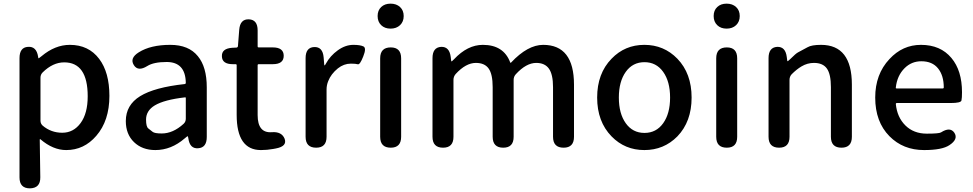

<svg xmlns="http://www.w3.org/2000/svg" viewBox="-20 -810 5337 1053"><path d="M144 223Q87 223 87 163V-491Q87 -550 133 -553Q180 -557 189 -499Q190 -490 191.5 -490Q193 -490 208 -502Q282 -564 363 -564Q466 -564 524 -487Q580 -413 580 -284Q580 -148 508 -65Q441 13 343 13Q271 13 202 -46Q198 -49 198 -44L201 162Q202 222 144 223ZM461 -282Q461 -468 332 -468Q270 -468 214 -413Q202 -401 202 -384V-148Q202 -132 214 -121Q260 -82 321.5 -82Q383 -82 422 -135Q461 -188 461 -282Z M832 13Q760 13 715 -30.5Q670 -74 670 -146Q670 -234 748.5 -282.5Q827 -331 993 -349Q999 -350 999 -356Q997 -470 894 -470Q823 -470 788 -448Q737 -416 714 -453Q690 -491 741 -523Q806 -564 914 -564Q1015 -564 1065 -502Q1114 -443 1114 -331V-59Q1114 0 1067 3Q1021 7 1013 -51L1012 -56Q1011 -63 1009 -63Q1007 -63 993 -51Q919 13 832 13ZM867 -78Q929 -78 987 -131Q999 -142 999 -159V-272Q999 -277 994 -276Q881 -263 829 -232Q781 -203 781 -154Q781 -115 793.5 -105.5Q806 -96 817 -87Q828 -78 867 -78Z M1478 7Q1445 13 1411 13Q1278 13 1278 -180V-453Q1278 -458 1273 -458H1257Q1198 -458 1197 -501Q1195 -544 1254 -548L1277 -549Q1284 -550 1285 -557L1292 -647Q1297 -706 1345 -704Q1393 -702 1393 -643V-555Q1393 -550 1398 -550H1476Q1536 -550 1536 -504Q1536 -458 1476 -458H1398Q1393 -458 1393 -453V-179Q1393 -79 1471 -85Q1525 -89 1541 -49Q1556 -8 1494 4Z M1714 0Q1656 0 1656 -60V-491Q1656 -550 1703 -552Q1750 -554 1755 -495L1758 -457Q1759 -451 1760.5 -451Q1762 -451 1768 -462Q1791 -504 1832.5 -534Q1874 -564 1918 -564Q1955 -564 1973 -555.5Q1991 -547 1972 -500Q1954 -454 1942.5 -457.5Q1931 -461 1904 -461Q1866 -461 1833 -435Q1795 -404 1780 -365Q1771 -343 1771 -319V-60Q1771 0 1714 0Z M2123 0Q2065 0 2065 -60V-490Q2065 -550 2123 -550Q2180 -550 2180 -490V-60Q2180 0 2123 0ZM2122 -653Q2090 -653 2070.5 -672Q2051 -691 2051 -722Q2051 -753 2070.5 -771.5Q2090 -790 2122 -790Q2154 -790 2174 -771.5Q2194 -753 2194 -722Q2194 -691 2174 -672Q2154 -653 2122 -653Z M2410 0Q2352 0 2352 -60V-491Q2352 -550 2399 -553Q2445 -555 2452 -497L2454 -480Q2455 -473 2456.5 -473Q2458 -473 2470 -485Q2544 -564 2628 -564Q2742 -564 2778 -468Q2780 -463 2783 -467Q2874 -564 2959 -564Q3128 -564 3128 -346V-60Q3128 0 3071 0Q3013 0 3013 -60V-332Q3013 -402 2990.5 -433.5Q2968 -465 2921 -465Q2866 -465 2809 -403Q2797 -390 2797 -372V-60Q2797 0 2740 0Q2682 0 2682 -60V-332Q2682 -403 2660 -434Q2638 -465 2590 -465Q2535 -465 2479 -404Q2467 -390 2467 -372V-60Q2467 0 2410 0Z M3334 -62Q3255 -143 3255 -275Q3255 -407 3334 -488Q3407 -564 3514 -564Q3621 -564 3695 -488Q3773 -407 3773 -275Q3773 -143 3695 -62Q3621 13 3514 13Q3407 13 3334 -62ZM3412 -134Q3450 -81 3514.5 -81Q3579 -81 3617 -134Q3655 -187 3655 -275Q3655 -363 3617 -416Q3579 -469 3514.5 -469Q3450 -469 3412 -416Q3374 -363 3374 -275Q3374 -187 3412 -134Z M3966 0Q3908 0 3908 -60V-490Q3908 -550 3966 -550Q4023 -550 4023 -490V-60Q4023 0 3966 0ZM3965 -653Q3933 -653 3913.5 -672Q3894 -691 3894 -722Q3894 -753 3913.5 -771.5Q3933 -790 3965 -790Q3997 -790 4017 -771.5Q4037 -753 4037 -722Q4037 -691 4017 -672Q3997 -653 3965 -653Z M4253 0Q4195 0 4195 -60V-491Q4195 -550 4242 -553Q4288 -555 4295 -497L4297 -481Q4298 -474 4299.5 -474Q4301 -474 4314 -486Q4345 -517 4357 -523Q4383 -537 4409 -551Q4431 -564 4483 -564Q4652 -564 4652 -346V-60Q4652 0 4595 0Q4537 0 4537 -60V-332Q4537 -403 4515 -434Q4493 -465 4444 -465Q4408 -465 4376 -446Q4349 -430 4322 -403Q4310 -390 4310 -372V-60Q4310 0 4253 0Z M5048 13Q4933 13 4858 -63Q4780 -142 4780 -275Q4780 -403 4858 -486Q4930 -564 5031 -564Q5138 -564 5198 -492Q5256 -423 5256 -304Q5256 -273 5253 -259Q5250 -245 5194 -245H4898Q4893 -245 4893 -240Q4900 -167 4945.5 -122Q4991 -77 5063 -77Q5131 -77 5141 -84Q5191 -116 5214 -82Q5237 -47 5187 -14Q5147 13 5048 13ZM4893 -330Q4892 -325 4897 -325H5151Q5156 -325 5156 -330Q5156 -396 5124.5 -435Q5093 -474 5033 -474Q4979 -474 4941 -436Q4900 -395 4893 -330Z"/></svg>

Font: Resource Han Rounded JP Medium
Style: Regular
Weight: 500
Designer: Cyano Hao (round all glyphs); Ryoko NISHIZUKA 西塚涼子 (kana, bopomofo & ideographs); Paul D. Hunt (Latin, Greek & Cyrillic)
Foundry: Cyano Hao
Version: 0.990